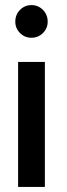

<svg xmlns="http://www.w3.org/2000/svg" viewBox="-20 -533 263 753"><path d="M103 -513Q130 -513 148.5 -494.2Q167 -475.5 167 -448Q167 -422 148.5 -403.5Q130 -385 103 -385Q77 -385 58.5 -403.5Q40 -422 40 -448Q40 -475.5 58.5 -494.2Q77 -513 103 -513ZM156 -290V200H51V-290Z"/></svg>

Font: Urbanist
Style: Bold
Weight: 700
Designer: Corey Hu
Foundry: Corey Hu
Version: Version 1.330; ttfautohint (v1.8.4.7-5d5b)